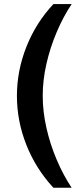

<svg xmlns="http://www.w3.org/2000/svg" viewBox="-20 -756 401 934"><path d="M239.9 157.4Q154.7 65.7 108.5 -50.7Q62.3 -167 62.3 -289.8Q62.3 -411.8 108.5 -528.5Q154.7 -645.2 239.9 -736.2H328.6Q287.8 -675.2 255.9 -600Q223.9 -524.7 205.8 -445.1Q187.8 -365.5 187.8 -289.8Q187.8 -214.1 205.8 -134Q223.9 -53.9 255.9 21.2Q287.8 96.2 328.6 157.4Z"/></svg>

Font: Archivo SemiBold SemiExpanded
Style: Regular
Weight: 600
Width: 6
Version: Version 2.001